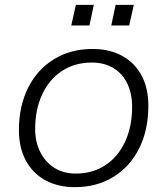

<svg xmlns="http://www.w3.org/2000/svg" viewBox="-20 -760 690 792"><path d="M58 -223Q58 -322 96 -398Q134 -474 203 -516Q272 -558 362 -558Q432 -558 484 -529.5Q536 -501 564 -448.5Q592 -396 592 -324Q592 -224 554 -148Q516 -72 447.5 -30Q379 12 289 12Q219 12 167 -16.5Q115 -45 86.5 -98Q58 -151 58 -223ZM292 -44Q362 -44 414.5 -78.5Q467 -113 496 -175.5Q525 -238 525 -319Q525 -375 504.5 -416.5Q484 -458 446.5 -480Q409 -502 359 -502Q289 -502 236 -467.5Q183 -433 154 -370.5Q125 -308 125 -227Q125 -175 146 -133Q167 -91 204.5 -67.5Q242 -44 292 -44ZM457 -740H532L513 -655H439ZM293 -740H367L349 -655H274Z"/></svg>

Font: Azeret Mono Light
Style: Italic
Weight: 300
Italic angle: -12°
Designer: Martin Vácha
Foundry: Displaay
Version: Version 1.000; Glyphs 3.0.3, build 3074